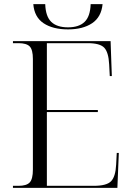

<svg xmlns="http://www.w3.org/2000/svg" viewBox="-20 -914 646 934"><path d="M311 -771Q237 -771 192 -801Q147 -831 142 -894H200Q202 -834 229.5 -807.5Q257 -781 311 -781Q364 -781 391.5 -807.5Q419 -834 421 -894H479Q473 -831 428 -801Q383 -771 311 -771ZM43 0V-10H70Q109 -10 124.5 -26.5Q140 -43 140 -89V-627Q140 -672 124.5 -688Q109 -704 70 -704H43V-714H518L524 -544H514L511 -601Q508 -660 487 -682Q466 -704 407 -704H208V-379H456V-369H208V-10H436Q498 -10 520 -32Q542 -54 545 -113L548 -170H558L551 0Z"/></svg>

Font: Noto Serif Display Light
Style: Regular
Weight: 300
Designer: Monotype Design Team
Foundry: Monotype Imaging Inc.
Version: Version 2.009